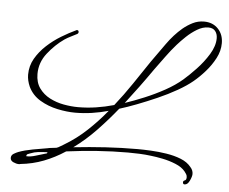

<svg xmlns="http://www.w3.org/2000/svg" viewBox="-49 -623 913 766"><g transform="rotate(5 408.0 -240.0)"><path d="M717 87Q710 87 710 79Q710 73 716.5 71Q723 69 723 58Q723 51 719.5 45.5Q716 40 712 35Q699 19 673.5 8.5Q648 -2 620.5 -7.5Q593 -13 574 -15Q551 -18 527.5 -19Q504 -20 481 -20Q420 -20 358 -15.5Q296 -11 235 -3Q194 24 150 41Q106 58 57 63Q55 64 51 64Q41 64 29 58.5Q17 53 17 42Q17 31 27 25Q37 19 45 16Q69 7 101.5 1Q134 -5 159 -9Q167 -11 178 -12Q189 -13 195 -14Q202 -16 209.5 -21Q217 -26 223 -29Q272 -58 313.5 -97Q355 -136 390 -179Q358 -170 324.5 -165Q291 -160 257 -160Q224 -160 186 -168Q148 -176 116 -195Q84 -214 68 -247Q57 -272 57 -295Q57 -330 74 -359.5Q91 -389 117.5 -413.5Q144 -438 174.5 -456.5Q205 -475 233 -488Q234 -489 236 -489Q243 -489 243 -481Q243 -477 239 -474Q226 -467 213.5 -461Q201 -455 189 -447Q153 -422 123.5 -384.5Q94 -347 94 -301Q94 -267 110.5 -244Q127 -221 153 -207.5Q179 -194 209 -188.5Q239 -183 267 -183Q303 -183 339 -188.5Q375 -194 410 -204Q445 -248 477 -295.5Q509 -343 540 -389Q565 -424 593 -463.5Q621 -503 654 -531Q672 -546 693 -556.5Q714 -567 738 -567Q773 -567 794.5 -544.5Q816 -522 816 -487Q816 -456 800.5 -426.5Q785 -397 762.5 -371.5Q740 -346 717 -327Q693 -307 657 -286.5Q621 -266 580 -248Q539 -230 500 -215Q461 -200 431 -191Q394 -145 352 -101Q310 -57 262 -22Q326 -29 390 -33Q454 -37 518 -37Q541 -37 571.5 -35.5Q602 -34 634 -29Q666 -24 692.5 -13.5Q719 -3 734 16Q745 28 745 43Q745 53 737 70Q729 87 717 87ZM451 -216Q487 -228 528 -245Q569 -262 608 -283.5Q647 -305 676 -330Q698 -349 725.5 -378Q753 -407 773.5 -440.5Q794 -474 794 -505Q794 -522 785 -533.5Q776 -545 757 -545Q735 -545 712.5 -531.5Q690 -518 670.5 -499.5Q651 -481 637 -465Q615 -440 595.5 -413Q576 -386 556 -359Q531 -323 504.5 -287Q478 -251 451 -216ZM78 30Q95 31 115.5 24.5Q136 18 154 13Q161 12 161 8Q161 7 158 7H153Q137 8 123 9.5Q109 11 94 17Q89 19 83.5 21Q78 23 78 30Z"/></g></svg>

Font: Sassy Frass
Style: Regular
Weight: 400
Designer: Robert E. Leuschke
Foundry: Robert E. Leuschke
Version: Version 1.010; ttfautohint (v1.8.3)